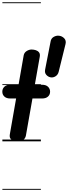

<svg xmlns="http://www.w3.org/2000/svg" viewBox="-26 -1250 601 1698"><path d="M128.5 0Q100.5 0 77.5 -14Q54.5 -28 61 -62.5L116.5 -379H65Q31 -379 12.8 -396Q-5.5 -413 -5.5 -439Q-5.5 -465.5 12.8 -483Q31 -500.5 65 -500.5H138L183.5 -760.5Q188 -784.5 209.2 -798.2Q230.5 -812 253.5 -812Q273 -812 291.2 -806Q309.5 -800 319.8 -786Q330 -772 325.5 -747L282 -500.5H345.5Q380 -500.5 398.5 -483Q417 -465.5 417 -439Q417 -413 398.5 -396Q380 -379 345.5 -379H261L203 -50.5Q197.5 -23 176.5 -11.5Q155.5 0 128.5 0ZM128.5 0Q100.5 0 77.5 -14Q54.5 -28 61 -62.5L116.5 -379H65Q31 -379 12.8 -396Q-5.5 -413 -5.5 -439Q-5.5 -465.5 12.8 -483Q31 -500.5 65 -500.5H138L183.5 -760.5Q188 -784.5 209.2 -798.2Q230.5 -812 253.5 -812Q273 -812 291.2 -806Q309.5 -800 319.8 -786Q330 -772 325.5 -747L282 -500.5H345.5Q380 -500.5 398.5 -483Q417 -465.5 417 -439Q417 -413 398.5 -396Q380 -379 345.5 -379H261L203 -50.5Q197.5 -23 176.5 -11.5Q155.5 0 128.5 0ZM422 -566Q399.5 -570 383.5 -588Q367.5 -606 373 -634.5L421 -880.5Q425 -910 448.5 -923.5Q472 -937 496 -934Q523 -931 542 -911.2Q561 -891.5 553.5 -860.5L493 -615.5Q486.5 -588.5 465 -575.2Q443.5 -562 422 -566ZM-5 420.5H335.5V428.5H-5ZM-5 -16H335.5V0H-5ZM-5 -505.5H335.5V-497.5H-5ZM-5 -1230H335.5V-1222H-5Z"/></svg>

Font: Edu VIC WA NT Pre Guide
Style: Regular
Weight: 400
Designer: Tina and Corey Anderson, Eben Sorkin, Mirko Velimirovic
Foundry: Google for Education
Version: Version 1.000